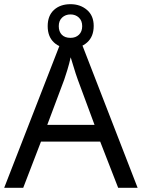

<svg xmlns="http://www.w3.org/2000/svg" viewBox="-20 -898 679 918"><path d="M545 0 459 -221H176L91 0H0L279 -717H360L638 0ZM352 -517Q349 -525 342 -546Q335 -567 328.5 -589.5Q322 -612 318 -624Q311 -593 302 -563.5Q293 -534 287 -517L206 -301H432ZM317 -667Q268 -667 238 -695Q208 -723 208 -773Q208 -823 238 -850.5Q268 -878 317 -878Q364 -878 396 -850.5Q428 -823 428 -774Q428 -723 396.5 -695Q365 -667 317 -667ZM317 -717Q342 -717 357.5 -732Q373 -747 373 -773Q373 -799 357 -814Q341 -829 317 -829Q293 -829 277 -814Q261 -799 261 -773Q261 -747 275.5 -732Q290 -717 317 -717Z"/></svg>

Font: Noto Sans Manichaean
Style: Regular
Weight: 400
Designer: Monotype Design Team
Foundry: Monotype Imaging Inc.
Version: Version 2.005; ttfautohint (v1.8.4.7-5d5b)